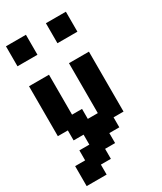

<svg xmlns="http://www.w3.org/2000/svg" viewBox="-190 -714 754 892"><g transform="rotate(-30 187.5 -268.0)"><path d="M107.1 -428.6V-214.3H160.7V-160.7H214.3V-428.6H321.4V-107.1H267.9V-53.6H214.3V0H160.7V53.6H107.1V107.1H0V0H53.6V-53.6H107.1V-107.1H53.6V-160.7H0V-428.6ZM321.4 -642.9V-535.7H214.3V-642.9ZM107.1 -642.9V-535.7H0V-642.9Z"/></g></svg>

Font: Jersey 10
Style: Regular
Weight: 400
Designer: Sarah Cadigan-Fried
Version: Version 1.000